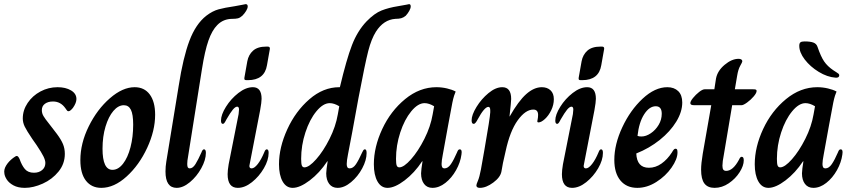

<svg xmlns="http://www.w3.org/2000/svg" viewBox="-23 -897 4118 927"><path d="M-2 -61Q-5 -79 7 -98.5Q19 -118 40 -134Q53 -144 58 -144Q62 -144 65.5 -139.5Q69 -135 72 -128Q82 -99 97 -81Q112 -63 141 -63Q165 -63 180.5 -76Q196 -89 196 -110Q196 -123 187 -141.5Q178 -160 154 -196L133 -226Q106 -266 96.5 -285.5Q87 -305 87 -325Q87 -365 110.5 -400Q134 -435 172.5 -455.5Q211 -476 255 -476Q294 -476 320 -460.5Q346 -445 346 -419Q346 -400 329 -376Q316 -360 308 -360Q304 -360 302 -362Q300 -364 297.5 -367.5Q295 -371 293 -374Q270 -407 233 -407Q209 -407 194 -396Q179 -385 179 -365Q179 -350 187 -336.5Q195 -323 212 -302L229 -280L252 -250Q272 -223 281 -201.5Q290 -180 290 -154Q290 -106 259.5 -68.5Q229 -31 183.5 -10.5Q138 10 97 10Q64 10 42 -2Q20 -14 9.5 -30.5Q-1 -47 -2 -61Z M365 -124Q365 -205 405.5 -287Q446 -369 507.5 -422.5Q569 -476 627 -476Q674 -476 700 -441Q726 -406 726 -343Q726 -266 687.5 -183Q649 -100 588.5 -45Q528 10 466 10Q419 10 392 -24.5Q365 -59 365 -124ZM620 -295Q620 -345 609 -367Q598 -389 575 -389Q548 -389 524.5 -361.5Q501 -334 486.5 -286Q472 -238 472 -179Q472 -77 520 -77Q548 -77 571 -106.5Q594 -136 607 -186Q620 -236 620 -295Z M776 -69Q776 -93 780 -117L840 -484Q861 -619 891.5 -700Q922 -781 973 -821Q1003 -844 1032.5 -852Q1062 -860 1110 -867Q1141 -872 1150.5 -874.5Q1160 -877 1163 -877Q1173 -877 1173 -866Q1173 -857 1165.5 -844.5Q1158 -832 1147 -821Q1136 -811 1125.5 -808.5Q1115 -806 1099 -806Q1055 -806 1026 -776Q1001 -751 983.5 -701.5Q966 -652 952 -563L882 -122Q881 -115 881 -105Q881 -93 884 -88.5Q887 -84 893 -84Q908 -84 921 -105Q934 -126 950 -162Q952 -168 955 -172Q958 -176 962 -176Q971 -176 971 -159Q971 -125 949 -85Q927 -45 894 -17.5Q861 10 830 10Q776 10 776 -69Z M1157 -522 1171 -601Q1177 -633 1199 -652.5Q1221 -672 1262 -672H1270Q1281 -672 1280 -661L1266 -582Q1254 -510 1174 -510H1167Q1160 -510 1158 -512.5Q1156 -515 1157 -522ZM1076 -56Q1076 -74 1081 -104L1129 -346Q1131 -364 1131 -368Q1131 -382 1122 -382Q1113 -382 1101 -367.5Q1089 -353 1070 -320Q1069 -318 1065.5 -311.5Q1062 -305 1059 -302Q1056 -299 1053 -299Q1044 -299 1044 -315Q1044 -343 1068 -381.5Q1092 -420 1128 -448Q1164 -476 1198 -476Q1240 -476 1240 -420Q1240 -404 1233 -365L1183 -107Q1181 -99 1181 -96Q1181 -84 1192 -84Q1205 -84 1221.5 -105Q1238 -126 1253 -162Q1258 -176 1265 -176Q1274 -176 1274 -159Q1274 -124 1251 -84.5Q1228 -45 1193.5 -17.5Q1159 10 1125 10Q1076 10 1076 -56Z M1324 -104Q1324 -185 1364 -272.5Q1404 -360 1471 -418Q1538 -476 1615 -476H1618Q1650 -611 1676.5 -679.5Q1703 -748 1747 -794Q1785 -833 1819.5 -846.5Q1854 -860 1898 -867Q1930 -872 1940 -874.5Q1950 -877 1952 -877Q1960 -877 1960 -866Q1960 -857 1953 -844.5Q1946 -832 1936 -821Q1925 -812 1914 -809Q1903 -806 1886 -806Q1829 -802 1792 -744Q1770 -709 1755 -651Q1740 -593 1708 -425Q1708 -422 1678 -261Q1659 -162 1657 -151Q1651 -121 1651 -105Q1651 -94 1654.5 -89Q1658 -84 1665 -84Q1682 -84 1695.5 -104Q1709 -124 1726 -162Q1727 -163 1729 -167.5Q1731 -172 1733.5 -174Q1736 -176 1739 -176Q1747 -176 1747 -158Q1747 -124 1726 -84.5Q1705 -45 1672 -17.5Q1639 10 1607 10Q1581 10 1566.5 -9Q1552 -28 1552 -60Q1552 -68 1554 -84L1559 -118H1557Q1520 -62 1472.5 -26Q1425 10 1390 10Q1359 10 1341.5 -21Q1324 -52 1324 -104ZM1608 -345 1615 -384Q1590 -399 1569 -399Q1537 -399 1504.5 -359.5Q1472 -320 1451.5 -257.5Q1431 -195 1431 -130Q1431 -106 1434.5 -97.5Q1438 -89 1447 -89Q1469 -89 1503.5 -128Q1538 -167 1568 -226.5Q1598 -286 1608 -345Z M1782 -104Q1782 -187 1822.5 -274Q1863 -361 1933 -418.5Q2003 -476 2084 -476Q2110 -476 2135.5 -470Q2161 -464 2177 -455Q2168 -433 2165 -419Q2162 -405 2161 -401Q2154 -365 2140.5 -291.5Q2127 -218 2115 -151Q2109 -121 2109 -105Q2109 -94 2112.5 -89Q2116 -84 2123 -84Q2140 -84 2154 -104.5Q2168 -125 2184 -162Q2186 -168 2189 -172Q2192 -176 2197 -176Q2206 -176 2206 -162Q2206 -155 2205 -151Q2200 -113 2179 -75.5Q2158 -38 2127.5 -14Q2097 10 2065 10Q2039 10 2024.5 -9Q2010 -28 2010 -60Q2010 -68 2012 -84L2017 -118H2015Q1978 -62 1930.5 -26Q1883 10 1848 10Q1817 10 1799.5 -21Q1782 -52 1782 -104ZM2066 -345 2073 -384Q2048 -399 2027 -399Q1995 -399 1962.5 -359.5Q1930 -320 1909.5 -257.5Q1889 -195 1889 -130Q1889 -106 1892.5 -97.5Q1896 -89 1905 -89Q1927 -89 1961.5 -128Q1996 -167 2026 -226.5Q2056 -286 2066 -345Z M2277 -2Q2277 -7 2284.5 -24.5Q2292 -42 2299 -79L2316 -175Q2343 -329 2344 -355V-364Q2344 -381 2335 -381Q2316 -381 2283 -320Q2279 -312 2274 -305.5Q2269 -299 2264 -299Q2254 -299 2254 -316Q2254 -342 2277.5 -380.5Q2301 -419 2335.5 -447.5Q2370 -476 2402 -476Q2445 -476 2445 -419Q2445 -407 2437 -335H2438Q2480 -409 2517.5 -442.5Q2555 -476 2593 -476Q2619 -476 2635 -461Q2651 -446 2651 -418Q2651 -391 2638.5 -365Q2626 -339 2608 -322.5Q2590 -306 2577 -306Q2569 -306 2572 -316Q2575 -330 2575 -342Q2575 -368 2552 -368Q2514 -368 2476.5 -316Q2439 -264 2418 -166Q2403 -104 2398 -69Q2393 -41 2358.5 -15.5Q2324 10 2294 10Q2277 10 2277 -2Z M2771 -522 2785 -601Q2791 -633 2813 -652.5Q2835 -672 2876 -672H2884Q2895 -672 2894 -661L2880 -582Q2868 -510 2788 -510H2781Q2774 -510 2772 -512.5Q2770 -515 2771 -522ZM2690 -56Q2690 -74 2695 -104L2743 -346Q2745 -364 2745 -368Q2745 -382 2736 -382Q2727 -382 2715 -367.5Q2703 -353 2684 -320Q2683 -318 2679.5 -311.5Q2676 -305 2673 -302Q2670 -299 2667 -299Q2658 -299 2658 -315Q2658 -343 2682 -381.5Q2706 -420 2742 -448Q2778 -476 2812 -476Q2854 -476 2854 -420Q2854 -404 2847 -365L2797 -107Q2795 -99 2795 -96Q2795 -84 2806 -84Q2819 -84 2835.5 -105Q2852 -126 2867 -162Q2872 -176 2879 -176Q2888 -176 2888 -159Q2888 -124 2865 -84.5Q2842 -45 2807.5 -17.5Q2773 10 2739 10Q2690 10 2690 -56Z M2943 -125Q2943 -200 2981.5 -282.5Q3020 -365 3079.5 -420.5Q3139 -476 3199 -476Q3232 -476 3251.5 -457Q3271 -438 3271 -402Q3271 -357 3242 -309.5Q3213 -262 3162.5 -221.5Q3112 -181 3049 -156Q3052 -87 3110 -87Q3142 -87 3170.5 -107Q3199 -127 3221 -161Q3226 -170 3230 -174.5Q3234 -179 3238 -179Q3244 -179 3246 -175Q3248 -171 3248 -161Q3248 -129 3219.5 -88Q3191 -47 3146 -18.5Q3101 10 3054 10Q3002 10 2972.5 -25.5Q2943 -61 2943 -125ZM3172 -348Q3172 -384 3143 -384Q3112 -384 3087 -345Q3062 -306 3055 -241Q3061 -238 3074 -238Q3096 -238 3119 -253.5Q3142 -269 3157 -294Q3172 -319 3172 -348Z M3362 -78Q3362 -107 3370 -155L3411 -389H3330Q3319 -389 3314.5 -391.5Q3310 -394 3310 -399Q3310 -408 3323 -424Q3336 -440 3352.5 -453Q3369 -466 3380 -466H3426L3434 -518Q3441 -555 3475.5 -584Q3510 -613 3543 -613Q3551 -613 3556 -610Q3561 -607 3561 -601Q3561 -597 3551 -579.5Q3541 -562 3536 -531L3525 -466H3610Q3622 -466 3626 -464.5Q3630 -463 3630 -458Q3630 -448 3616 -431.5Q3602 -415 3584 -402Q3566 -389 3557 -389H3512L3472 -151Q3465 -116 3465 -97Q3465 -83 3469.5 -77.5Q3474 -72 3483 -72Q3516 -72 3545 -126Q3548 -133 3551 -136.5Q3554 -140 3558 -140Q3568 -140 3568 -123Q3568 -97 3548 -65.5Q3528 -34 3495.5 -12Q3463 10 3427 10Q3394 10 3378 -11Q3362 -32 3362 -78Z M3621 -104Q3621 -187 3661.5 -274Q3702 -361 3772 -418.5Q3842 -476 3923 -476Q3949 -476 3974.5 -470Q4000 -464 4016 -455Q4007 -433 4004 -419Q4001 -405 4000 -401Q3993 -365 3979.5 -291.5Q3966 -218 3954 -151Q3948 -121 3948 -105Q3948 -94 3951.5 -89Q3955 -84 3962 -84Q3979 -84 3993 -104.5Q4007 -125 4023 -162Q4025 -168 4028 -172Q4031 -176 4036 -176Q4045 -176 4045 -162Q4045 -155 4044 -151Q4039 -113 4018 -75.5Q3997 -38 3966.5 -14Q3936 10 3904 10Q3878 10 3863.5 -9Q3849 -28 3849 -60Q3849 -68 3851 -84L3856 -118H3854Q3817 -62 3769.5 -26Q3722 10 3687 10Q3656 10 3638.5 -21Q3621 -52 3621 -104ZM3905 -345 3912 -384Q3887 -399 3866 -399Q3834 -399 3801.5 -359.5Q3769 -320 3748.5 -257.5Q3728 -195 3728 -130Q3728 -106 3731.5 -97.5Q3735 -89 3744 -89Q3766 -89 3800.5 -128Q3835 -167 3865 -226.5Q3895 -286 3905 -345ZM3836 -676Q3836 -688 3841.5 -692.5Q3847 -697 3862 -697Q3889 -697 3904 -691.5Q3919 -686 3924 -671Q3940 -624 3956 -600.5Q3972 -577 4000 -558Q4009 -552 4015.5 -548Q4022 -544 4025.5 -541Q4029 -538 4029 -533Q4029 -527 4024 -524Q4019 -521 4011 -522Q3971 -525 3930 -550Q3889 -575 3862.5 -609.5Q3836 -644 3836 -676Z"/></svg>

Font: Charm
Style: Bold
Weight: 700
Designer: Katatrad Aksorn Co.,Ltd.
Foundry: Cadson Demak Co.,Ltd.
Version: Version 1.001